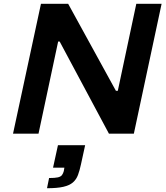

<svg xmlns="http://www.w3.org/2000/svg" viewBox="-20 -708 880 1017"><path d="M49 0 197 -688H341L594 -227H604L702 -688H836L689 0H557L296 -488H288L184 0ZM229 289 240 235Q271 235 286.5 231.5Q302 228 308.5 219Q315 210 318 198L321 180H261L287 61H431L409 162Q402 195 393 219Q384 243 366 258.5Q348 274 315.5 281.5Q283 289 229 289Z"/></svg>

Font: Saira Expanded SemiBold
Style: Italic
Weight: 600
Width: 7
Italic angle: -12°
Designer: Hector Gatti with collaboration of the Omnibus-Type team
Foundry: Omnibus-Type
Version: Version 1.101